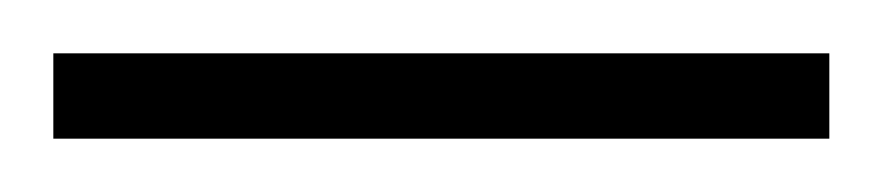

<svg xmlns="http://www.w3.org/2000/svg" viewBox="-20 -702 331 72"><path d="M0 -650V-682H291V-650Z"/></svg>

Font: Saira Expanded Thin
Style: Regular
Weight: 250
Width: 7
Designer: Hector Gatti with collaboration of the Omnibus-Type team
Foundry: Omnibus-Type
Version: Version 1.101